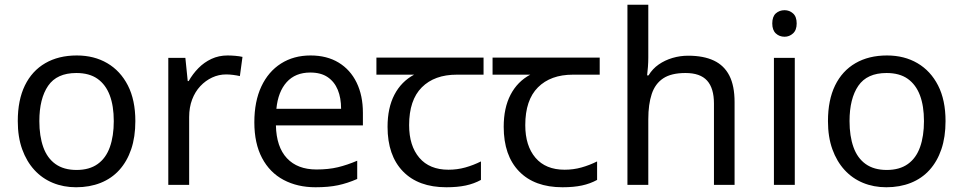

<svg xmlns="http://www.w3.org/2000/svg" viewBox="-20 -780 4063 810"><path d="M551 -269Q551 -202 533.5 -150.5Q516 -99 483.5 -63Q451 -27 404.5 -8.5Q358 10 301 10Q248 10 203 -8.5Q158 -27 125 -63Q92 -99 73.5 -150.5Q55 -202 55 -269Q55 -358 85 -419.5Q115 -481 171 -513.5Q227 -546 304 -546Q377 -546 432.5 -513.5Q488 -481 519.5 -419.5Q551 -358 551 -269ZM146 -269Q146 -206 162.5 -159.5Q179 -113 214 -88Q249 -63 303 -63Q357 -63 392 -88Q427 -113 443.5 -159.5Q460 -206 460 -269Q460 -333 443 -378Q426 -423 391.5 -447.5Q357 -472 302 -472Q220 -472 183 -418Q146 -364 146 -269Z M940 -546Q955 -546 972.5 -544.5Q990 -543 1003 -540L992 -459Q979 -462 963.5 -464Q948 -466 934 -466Q903 -466 875 -453Q847 -440 825 -416.5Q803 -393 790.5 -360Q778 -327 778 -286V0H690V-536H762L772 -438H776Q793 -468 817 -492.5Q841 -517 872 -531.5Q903 -546 940 -546Z M1290 -546Q1359 -546 1408.5 -516Q1458 -486 1484.5 -431.5Q1511 -377 1511 -304V-251H1144Q1146 -160 1190.5 -112.5Q1235 -65 1315 -65Q1366 -65 1405.5 -74.5Q1445 -84 1487 -102V-25Q1446 -7 1406 1.5Q1366 10 1311 10Q1235 10 1176.5 -21Q1118 -52 1085.5 -113.5Q1053 -175 1053 -264Q1053 -352 1082.5 -415Q1112 -478 1165.5 -512Q1219 -546 1290 -546ZM1289 -474Q1226 -474 1189.5 -433.5Q1153 -393 1146 -321H1419Q1419 -367 1405 -401Q1391 -435 1362.5 -454.5Q1334 -474 1289 -474Z M1863 10Q1745 10 1680 -57Q1615 -124 1615 -245Q1615 -325 1644 -380.5Q1673 -436 1727 -465H1568V-537H2020V-465H1907Q1813 -465 1759.5 -411.5Q1706 -358 1706 -252Q1706 -165 1749 -114.5Q1792 -64 1872 -64Q1909 -64 1943 -73.5Q1977 -83 2009 -99V-21Q1980 -5 1945 2.5Q1910 10 1863 10Z M2353 10Q2235 10 2170 -57Q2105 -124 2105 -245Q2105 -325 2134 -380.5Q2163 -436 2217 -465H2058V-537H2510V-465H2397Q2303 -465 2249.5 -411.5Q2196 -358 2196 -252Q2196 -165 2239 -114.5Q2282 -64 2362 -64Q2399 -64 2433 -73.5Q2467 -83 2499 -99V-21Q2470 -5 2435 2.5Q2400 10 2353 10Z M2715 -537Q2715 -518 2713.5 -498Q2712 -478 2710 -462H2716Q2733 -490 2759 -508Q2785 -526 2817 -535.5Q2849 -545 2883 -545Q2948 -545 2991.5 -524.5Q3035 -504 3057 -461Q3079 -418 3079 -349V0H2992V-343Q2992 -408 2963 -440Q2934 -472 2872 -472Q2812 -472 2778 -449.5Q2744 -427 2729.5 -383.5Q2715 -340 2715 -277V0H2627V-760H2715Z M3333 -536V0H3245V-536ZM3290 -737Q3310 -737 3325.5 -723.5Q3341 -710 3341 -681Q3341 -653 3325.5 -639Q3310 -625 3290 -625Q3268 -625 3253 -639Q3238 -653 3238 -681Q3238 -710 3253 -723.5Q3268 -737 3290 -737Z M3969 -269Q3969 -202 3951.5 -150.5Q3934 -99 3901.5 -63Q3869 -27 3822.5 -8.5Q3776 10 3719 10Q3666 10 3621 -8.5Q3576 -27 3543 -63Q3510 -99 3491.5 -150.5Q3473 -202 3473 -269Q3473 -358 3503 -419.5Q3533 -481 3589 -513.5Q3645 -546 3722 -546Q3795 -546 3850.5 -513.5Q3906 -481 3937.5 -419.5Q3969 -358 3969 -269ZM3564 -269Q3564 -206 3580.5 -159.5Q3597 -113 3632 -88Q3667 -63 3721 -63Q3775 -63 3810 -88Q3845 -113 3861.5 -159.5Q3878 -206 3878 -269Q3878 -333 3861 -378Q3844 -423 3809.5 -447.5Q3775 -472 3720 -472Q3638 -472 3601 -418Q3564 -364 3564 -269Z"/></svg>

Font: ukorean85
Style: Book
Weight: 400
Designer: Jelle Bosma - Monotype Design Team
Foundry: Monotype Imaging Inc.
Version: Version 2.003